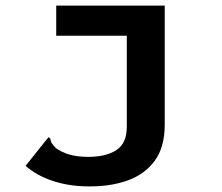

<svg xmlns="http://www.w3.org/2000/svg" viewBox="-20 -488 790 683"><path d="M295 175Q227 175 169 156Q111 137 71 102L146 8L153 0L159 5Q160 14 163.5 20.5Q167 27 179 39Q200 54 227.5 62Q255 70 294 70Q357 70 394 46Q431 22 431 -37V-361H180V-468H566V-45Q566 36 530 84.5Q494 133 432.5 154.5Q371 176 295 175Z"/></svg>

Font: Inconsolata ExtraExpanded ExtraBold
Style: Regular
Weight: 800
Width: 8
Monospace: yes
Designer: Raph Levien, Cyreal, Brenton Simpson
Foundry: Raph Levien, Cyreal, Google
Version: Version 3.001; ttfautohint (v1.8.2.53-6de2)